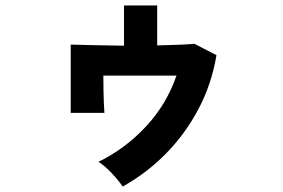

<svg xmlns="http://www.w3.org/2000/svg" viewBox="-20 -618 1040 706"><path d="M431 68Q418 48 392 20Q366 -8 342 -23Q439 -70 515.5 -151.5Q592 -233 629 -340H360Q360 -314 360.5 -286Q361 -258 362 -235.5Q363 -213 364 -203H240V-454Q269 -453 322 -452Q375 -451 436 -450V-598H558V-451Q603 -452 639.5 -453.5Q676 -455 695 -457L776 -415Q758 -308 709.5 -216.5Q661 -125 590 -53Q519 19 431 68Z"/></svg>

Font: Zen Kaku Gothic New Black
Style: Regular
Weight: 900
Designer: Yoshimichi Ohira
Foundry: Positype
Version: Version 1.001